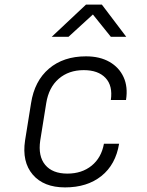

<svg xmlns="http://www.w3.org/2000/svg" viewBox="-20 -805 640 835"><path d="M263 10Q170 10 122.5 -45.5Q75 -101 89 -194L115 -356Q130 -453 193 -506.5Q256 -560 354 -560Q414 -560 456 -536Q498 -512 517.5 -469.5Q537 -427 528 -370H462Q471 -432 439 -466Q407 -500 344 -500Q279 -500 235.5 -462.5Q192 -425 181 -356L155 -194Q145 -126 176.5 -88Q208 -50 273 -50Q336 -50 378.5 -84.5Q421 -119 432 -180H498Q483 -89 421 -39.5Q359 10 263 10ZM205 -645 354 -785H423L529 -645H462L384 -742L278 -645Z"/></svg>

Font: JetBrains Mono NL ExtraLight
Style: Italic
Weight: 200
Italic angle: -9°
Monospace: yes
Designer: Philipp Nurullin, Konstantin Bulenkov
Foundry: JetBrains
Version: Version 2.305; ttfautohint (v1.8.4.7-5d5b)